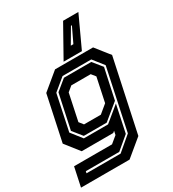

<svg xmlns="http://www.w3.org/2000/svg" viewBox="-250 -907 1108 1231"><g transform="rotate(-30 304.0 -292.0)"><path d="M-20 200 10 59H291L340 18.5L346 -10L334 0H100.5L19.5 -103L90.5 -437L215 -540H496.5L578 -437L464 97L339.5 200ZM56.5 138H309L414 49L509.5 -401L448 -479H235.5L147 -406L91.5 -143.5L153.5 -64.5H333L443.5 -155.5L401 45L307 124H59.5ZM161.5 -78.5 106 -147.5 160.5 -402 237.5 -465H440L495 -397L447 -173.5L331 -78.5ZM199.5 -141.5H324L384.5 -191.5L422 -368.5L397.5 -399H254L217 -368.5L175.5 -172ZM528.5 -784 422.5 -555H287L415.5 -784ZM450 -731H443L378.5 -621H397.5Z"/></g></svg>

Font: Tourney
Style: Bold Italic
Weight: 700
Italic angle: -12°
Version: Version 1.015